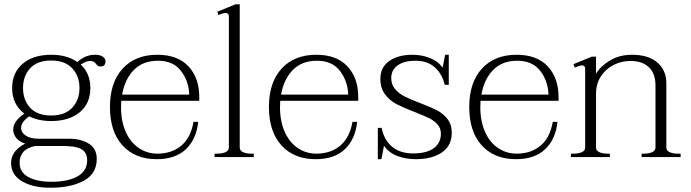

<svg xmlns="http://www.w3.org/2000/svg" viewBox="-20 -737 3241 901"><path d="M475 -449Q475 -425 451 -425Q443 -425 439 -428Q435 -431 431 -437Q425 -444 419.5 -447.5Q414 -451 402 -451Q385 -451 359 -434Q404 -392 404 -324Q404 -252 354.5 -210.5Q305 -169 220 -169Q161 -169 117 -191Q79 -164 79 -137Q79 -115 101 -100.5Q123 -86 162 -86H305Q359 -86 396.5 -63Q434 -40 434 9Q434 78 373.5 111Q313 144 216 144Q134 144 83 113.5Q32 83 32 28Q32 -29 98 -63Q70 -72 56 -90Q42 -108 42 -129Q42 -168 94 -204Q37 -247 37 -324Q37 -396 86.5 -438Q136 -480 220 -480Q295 -480 343 -446Q380 -480 426 -480Q450 -480 462.5 -471Q475 -462 475 -449ZM353 -324Q353 -380 319 -416.5Q285 -453 220 -453Q155 -453 121.5 -416.5Q88 -380 88 -324Q88 -268 121.5 -231.5Q155 -195 220 -195Q285 -195 319 -231.5Q353 -268 353 -324ZM146 -52Q72 -38 72 27Q72 71 112.5 93.5Q153 116 221 116Q299 116 344 90.5Q389 65 389 16Q389 -21 363 -36.5Q337 -52 273 -52Z M549 -264Q548 -254 548 -234Q548 -168 570 -118.5Q592 -69 631 -42.5Q670 -16 719 -16Q785 -16 830 -53Q875 -90 888 -165H910Q902 -85 853 -37.5Q804 10 715 10Q614 10 555 -54.5Q496 -119 496 -235Q496 -350 555.5 -415Q615 -480 718 -480Q814 -480 864.5 -425.5Q915 -371 915 -283V-264ZM553 -293H868Q866 -356 829.5 -404Q793 -452 721 -452Q651 -452 608.5 -409Q566 -366 553 -293Z M987 -16H1001Q1023 -16 1038.5 -23Q1054 -30 1054 -45V-661Q1054 -676 1039 -676Q1027 -676 1005 -666L1000 -682L1086 -717H1105V-45Q1105 -30 1120.5 -23Q1136 -16 1158 -16H1171V0H987Z M1295 -264Q1294 -254 1294 -234Q1294 -168 1316 -118.5Q1338 -69 1377 -42.5Q1416 -16 1465 -16Q1531 -16 1576 -53Q1621 -90 1634 -165H1656Q1648 -85 1599 -37.5Q1550 10 1461 10Q1360 10 1301 -54.5Q1242 -119 1242 -235Q1242 -350 1301.5 -415Q1361 -480 1464 -480Q1560 -480 1610.5 -425.5Q1661 -371 1661 -283V-264ZM1299 -293H1614Q1612 -356 1575.5 -404Q1539 -452 1467 -452Q1397 -452 1354.5 -409Q1312 -366 1299 -293Z M1753 -137H1771Q1782 -80 1820 -48.5Q1858 -17 1918 -17Q1982 -17 2015.5 -41.5Q2049 -66 2049 -110Q2049 -135 2033 -153Q2017 -171 1993.5 -182.5Q1970 -194 1927 -211Q1875 -231 1842.5 -247.5Q1810 -264 1787.5 -293.5Q1765 -323 1765 -367Q1765 -422 1807 -451Q1849 -480 1916 -480Q1959 -480 1998 -464.5Q2037 -449 2057 -419L2069 -480H2086V-339H2067Q2055 -390 2020.5 -421Q1986 -452 1929 -452Q1877 -452 1846.5 -430.5Q1816 -409 1816 -371Q1816 -340 1834 -319Q1852 -298 1878.5 -284.5Q1905 -271 1950 -254Q2000 -235 2029.5 -220Q2059 -205 2079.5 -179Q2100 -153 2100 -114Q2100 -53 2053.5 -21.5Q2007 10 1932 10Q1886 10 1846 -4.5Q1806 -19 1782 -53L1770 10H1753Z M2235 -264Q2234 -254 2234 -234Q2234 -168 2256 -118.5Q2278 -69 2317 -42.5Q2356 -16 2405 -16Q2471 -16 2516 -53Q2561 -90 2574 -165H2596Q2588 -85 2539 -37.5Q2490 10 2401 10Q2300 10 2241 -54.5Q2182 -119 2182 -235Q2182 -350 2241.5 -415Q2301 -480 2404 -480Q2500 -480 2550.5 -425.5Q2601 -371 2601 -283V-264ZM2239 -293H2554Q2552 -356 2515.5 -404Q2479 -452 2407 -452Q2337 -452 2294.5 -409Q2252 -366 2239 -293Z M3174 -16V0H2991V-16H3003Q3025 -16 3040.5 -23Q3056 -30 3056 -45V-336Q3056 -392 3025 -421.5Q2994 -451 2938 -451Q2897 -451 2860 -432.5Q2823 -414 2800 -379Q2777 -344 2777 -297V-45Q2777 -30 2792.5 -23Q2808 -16 2830 -16H2842V0H2659V-16H2673Q2695 -16 2710.5 -23Q2726 -30 2726 -45V-415Q2726 -430 2711 -430Q2700 -430 2677 -420L2671 -436L2757 -471H2777V-391Q2798 -426 2842 -453Q2886 -480 2946 -480Q3023 -480 3065 -443.5Q3107 -407 3107 -346V-45Q3107 -30 3122.5 -23Q3138 -16 3160 -16Z"/></svg>

Font: Taviraj ExtraLight
Style: Regular
Weight: 200
Designer: Katatrad Team
Foundry: CadsonDemak
Version: Version 1.030